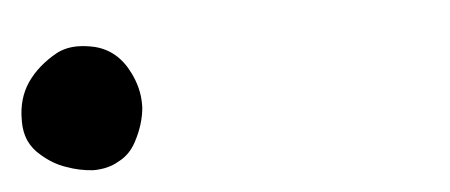

<svg xmlns="http://www.w3.org/2000/svg" viewBox="-28 -216 617 263"><g transform="rotate(-5 280.5 -84.5)"><path d="M21.5 -26.4Q10.7 -35.2 4.9 -47.9Q0 -59.6 0 -73.2Q0 -75.2 0 -76.2Q0 -105.5 14.6 -127Q29.3 -148.4 55.7 -163.1Q68.4 -169.9 85 -169.9Q95.7 -169.9 108.4 -167Q139.6 -159.2 155.3 -127Q166 -105.5 166 -84Q166 -82 166 -79.1Q164.1 -55.7 151.4 -32.2Q142.6 -15.6 127 -7.8Q112.3 1 91.8 1Q91.8 1 91.8 1Q73.2 0 54.7 -6.8Q37.1 -12.7 21.5 -26.4Z"/></g></svg>

Font: KARPATY Font
Style: Regular
Weight: 400
Designer: Inna Sieryk
Version: Version 1.1